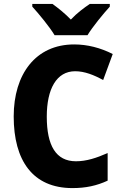

<svg xmlns="http://www.w3.org/2000/svg" viewBox="-20 -1044 627 981"><path d="M259 -864H427C453 -907 508 -974 541 -1010V-1024H439C408 -1003 374 -978 342 -944C310 -977 277 -1003 248 -1024H145V-1010C178 -974 234 -906 259 -864ZM364 -680C412 -680 460 -661 507 -635L556 -768C493 -800 426 -817 359 -817C162 -817 50 -665 50 -449C50 -224 147 -83 350 -83C418 -83 474 -95 530 -121V-262C473 -237 422 -220 368 -220C266 -220 219 -300 219 -448C219 -590 269 -680 364 -680Z"/></svg>

Font: Noto Sans Kannada UI SemiCondensed ExtraBold
Style: Regular
Weight: 800
Width: 4
Designer: Jelle Bosma - Monotype Design Team
Foundry: Monotype Imaging Inc.
Version: Version 2.005